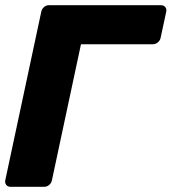

<svg xmlns="http://www.w3.org/2000/svg" viewBox="-20 -720 662 740"><path d="M20.8 0Q10.1 0 4.2 -7.2Q-1.7 -14.5 0.3 -25.1L139 -674.5Q141 -685.5 149.6 -692.8Q158.1 -700 168.8 -700H599.7Q610.7 -700 616.9 -692.8Q623 -685.5 620.6 -674.5L599.1 -574.5Q597.1 -563.9 588.2 -556.6Q579.4 -549.4 568.4 -549.4H292.1L180.1 -25.1Q178.1 -14.5 169.6 -7.2Q161 0 150 0Z"/></svg>

Font: Rubik Light
Style: Italic
Weight: 300
Italic angle: -12°
Designer: Hubert and Fischer
Foundry: Hubert and Fischer
Version: Version 2.300;gftools[0.9.30]